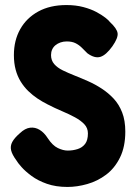

<svg xmlns="http://www.w3.org/2000/svg" viewBox="-20 -721 539 760"><path d="M247 19Q201 19 165.5 6.5Q130 -6 105 -24.5Q80 -43 65 -60Q50 -77 45 -86Q28 -109 24 -126Q20 -143 28.5 -159Q37 -175 59 -194Q79 -213 99 -215.5Q119 -218 137 -207Q155 -196 169 -174Q188 -145 209 -135Q230 -125 248 -125Q269 -125 287.5 -131Q306 -137 317 -151.5Q328 -166 328 -193Q328 -214 314 -229Q300 -244 277 -256.5Q254 -269 225.5 -281Q197 -293 168 -308Q148 -318 128.5 -331Q109 -344 92 -360.5Q75 -377 62 -398Q49 -419 42 -445Q35 -471 35 -503Q35 -561 60 -605.5Q85 -650 131.5 -675.5Q178 -701 243 -701Q280 -701 310 -693Q340 -685 361.5 -673.5Q383 -662 397 -651Q411 -640 415 -634Q443 -608 445.5 -589.5Q448 -571 425 -538Q400 -503 377.5 -496Q355 -489 326 -510Q315 -521 304 -532Q293 -543 279 -550Q265 -557 244 -557Q231 -557 219.5 -553Q208 -549 199.5 -542Q191 -535 186.5 -525Q182 -515 182 -503Q182 -482 194.5 -467.5Q207 -453 228.5 -442.5Q250 -432 276.5 -421.5Q303 -411 330 -399Q357 -387 383 -370Q409 -353 430 -330.5Q451 -308 463.5 -276Q476 -244 476 -200Q476 -140 455 -97.5Q434 -55 400 -29.5Q366 -4 325.5 7.5Q285 19 247 19Z"/></svg>

Font: Fredoka SemiCondensed SemiBold
Style: Regular
Weight: 600
Width: 4
Designer: Ben Nathan
Foundry: Milena B. Brandão, Ben Nathan
Version: Version 2.001